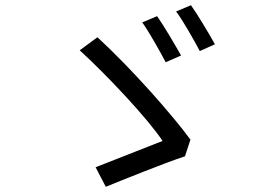

<svg xmlns="http://www.w3.org/2000/svg" viewBox="-20 -763 1040 737"><path d="M583 -701 526 -677C552 -641 594 -566 616 -524L675 -550C653 -589 608 -666 583 -701ZM713 -743 656 -719C683 -683 724 -610 747 -567L805 -593C783 -633 738 -708 713 -743ZM690 -163 711 -227C645 -318 482 -503 354 -620L286 -570C391 -474 548 -307 604 -222C549 -200 409 -145 347 -121L386 -46C453 -73 608 -136 690 -163Z"/></svg>

Font: Noto Sans CJK TC Regular
Style: Regular
Weight: 400
Designer: Ryoko NISHIZUKA (kana & ideographs); Paul D. Hunt (Latin, Greek & Cyrillic); Wenlong ZHANG (bopomofo); Sandoll Communica
Foundry: Adobe Systems Incorporated
Version: Version 1.001;PS 1.001;hotconv 1.0.78;makeotf.lib2.5.61930